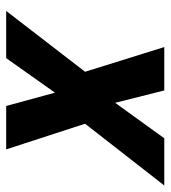

<svg xmlns="http://www.w3.org/2000/svg" viewBox="14 -552 539 606"><g transform="rotate(90 283.0 -249.5)"><path d="M266 -499 305 -344 417 -499H566L371 -249L452 0H315L273 -154L164 0H15L207 -249L129 -499Z"/></g></svg>

Font: Panefresco 999wt
Style: Italic
Weight: 900
Version: Version 1.001